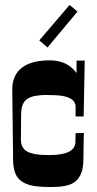

<svg xmlns="http://www.w3.org/2000/svg" viewBox="-20 -753 394 780"><path d="M33.2 -105 29.8 -390.1Q29.8 -449.7 72.3 -480.5Q110.8 -507.8 182.4 -507.8Q253.9 -507.8 291 -456.1V-506.8H324.2L319.8 -279.8H287.1V-318.8Q287.1 -362.3 206.1 -366.2Q186.5 -367.2 165.3 -367.2Q144 -367.2 123.8 -363.5Q103.5 -359.9 90.8 -351.1Q65.9 -334 65.9 -290L65.4 -244.1L64.9 -188Q64.9 -153.3 86.9 -139.6Q111.8 -123 178.2 -123Q283.2 -123 286.1 -172.9L287.1 -211.9L320.8 -212.9Q320.3 -194.8 319.8 -177.7Q318.8 -144.5 318.8 -105.7Q318.8 -66.9 307.6 -43.7Q296.4 -20.5 276.9 -9.3Q249 6.8 189 6.8Q128.9 6.8 101.6 -1Q74.2 -8.8 59.1 -23.4Q33.2 -47.9 33.2 -105ZM294.9 -706.1 172.9 -560.1 139.6 -588.9 262.7 -732.9Z"/></svg>

Font: Smokum
Style: Regular
Weight: 400
Designer: Astigmatic (AOETI)
Foundry: Astigmatic (AOETI)
Version: Version 1.001